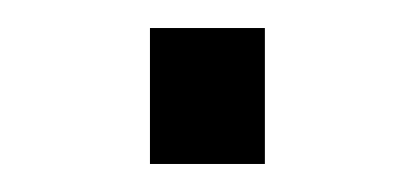

<svg xmlns="http://www.w3.org/2000/svg" viewBox="-20 -382 295 137"><path d="M87 -265V-362H169V-265Z"/></svg>

Font: Oxanium ExtraLight Light
Style: Regular
Weight: 300
Version: Version 2.000